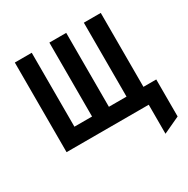

<svg xmlns="http://www.w3.org/2000/svg" viewBox="-155 -647 926 948"><g transform="rotate(-30 308.0 -173.0)"><path d="M521.5 165.5V0H462V-89.5H616V121.5ZM53 0V-511H149.5V-89.5H250V-511H346V-89.5H446.5V-511H543V0Z"/></g></svg>

Font: Overpass Mono SemiBold
Style: Regular
Weight: 600
Monospace: yes
Designer: Delve Withrington, Dave Bailey
Foundry: Delve Fonts LLC
Version: Version 4.000